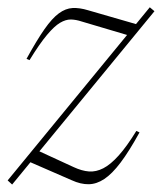

<svg xmlns="http://www.w3.org/2000/svg" viewBox="-22 -484 433 514"><path d="M-1.5 -1 379 -464.5 391.5 -454 10.5 10ZM57 -323 49 -326.5Q76.5 -376.5 97 -405.8Q117.5 -435 135.5 -448.2Q153.5 -461.5 172.2 -462.5Q191 -463.5 214 -456.5L352.5 -416.5L323 -389L196.5 -426.5Q181.5 -431.5 167.8 -431.8Q154 -432 138.8 -423Q123.5 -414 103.8 -390.5Q84 -367 57 -323ZM170 -1.5 46 -55.5 74.5 -83 175.5 -36.5Q197 -26.5 216 -25Q235 -23.5 254.5 -33.5Q274 -43.5 295.8 -67.8Q317.5 -92 343 -133.5L351.5 -129.5Q324 -79.5 301 -49Q278 -18.5 257.2 -4.8Q236.5 9 215.2 9.2Q194 9.5 170 -1.5Z"/></svg>

Font: Newsreader 36pt ExtraLight
Style: Italic
Weight: 250
Italic angle: -17°
Designer: Hugues Gentile
Foundry: Production Type
Version: Version 1.003